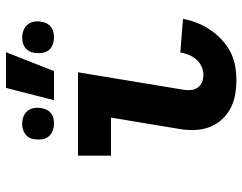

<svg xmlns="http://www.w3.org/2000/svg" viewBox="-104 -696 808 640"><g transform="rotate(-90 300.0 -376.0)"><path d="M354 8Q328 8 303 3.5Q278 -1 256.5 -13Q235 -25 219 -43.5Q203 -62 195 -85.5Q187 -109 186.5 -135Q186 -161 191 -187L228 -410H101V-520H379L321 -169Q319 -156 320 -143.5Q321 -131 328 -121Q335 -111 346.5 -106.5Q358 -102 371 -102Q385 -102 399 -108.5Q413 -115 422.5 -126.5Q432 -138 437.5 -151.5Q443 -165 445 -179L557 -170Q553 -147 544 -124Q535 -101 521 -80Q507 -59 488.5 -41.5Q470 -24 448 -12.5Q426 -1 401.5 3.5Q377 8 354 8ZM496 -600Q483 -600 471 -604.5Q459 -609 452 -618.5Q445 -628 443.5 -640.5Q442 -653 444 -666Q445 -675 449.5 -683Q454 -691 461.5 -696.5Q469 -702 477.5 -704Q486 -706 495 -706Q507 -706 519 -701.5Q531 -697 538.5 -687.5Q546 -678 548 -665.5Q550 -653 547 -640Q546 -631 541.5 -623Q537 -615 529.5 -609.5Q522 -604 513 -602Q504 -600 496 -600ZM208 -600Q196 -600 184 -604.5Q172 -609 164.5 -618.5Q157 -628 155.5 -640.5Q154 -653 156 -666Q157 -675 161.5 -683Q166 -691 174 -696.5Q182 -702 190.5 -704Q199 -706 207 -706Q220 -706 232 -701.5Q244 -697 251 -687.5Q258 -678 260 -665.5Q262 -653 259 -640Q258 -631 253.5 -623Q249 -615 242 -609.5Q235 -604 226 -602Q217 -600 208 -600ZM286 -600 327 -760H446L383 -600Z"/></g></svg>

Font: Iosevka Extrabold Extended
Style: Italic
Weight: 800
Width: 7
Italic angle: -9°
Monospace: yes
Designer: Belleve Invis
Foundry: Belleve Invis
Version: Version 32.5.0; ttfautohint (v1.8.4)